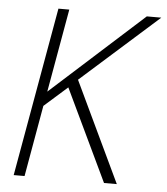

<svg xmlns="http://www.w3.org/2000/svg" viewBox="-51 -746 687 792"><g transform="rotate(5 292.5 -350.0)"><path d="M35 0 159 -700H204L143 -355L525 -700H585L265 -415L462 0H409L228 -380L132 -295L80 0Z"/></g></svg>

Font: DM Sans 10pt ExtraLight
Style: Italic
Weight: 250
Italic angle: -10°
Version: Version 4.004;gftools[0.9.30]